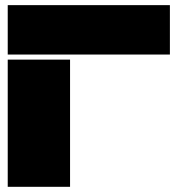

<svg xmlns="http://www.w3.org/2000/svg" viewBox="-20 -720 685 740"><path d="M634.8 -509.8H9.8V-700.2H634.8ZM9.8 0V-490.2H250V0Z"/></svg>

Font: Nastup Basic
Style: Regular
Weight: 400
Designer: Maksym Kobuzan
Foundry: Zakznak
Version: Version 1.020;FEAKit 1.0